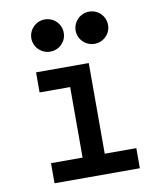

<svg xmlns="http://www.w3.org/2000/svg" viewBox="-87 -852 773 922"><g transform="rotate(-10 300.0 -391.5)"><path d="M104 0H520V-98H366V-540H109V-442H258V-98H104ZM115 -704C115 -661 151 -626 194 -626C238 -626 273 -661 273 -704C273 -748 238 -783 194 -783C151 -783 115 -748 115 -704ZM331 -704C331 -661 367 -626 410 -626C454 -626 489 -661 489 -704C489 -748 454 -783 410 -783C367 -783 331 -748 331 -704Z"/></g></svg>

Font: CommitMono
Style: 600Regular
Weight: 600
Monospace: yes
Designer: Eigil Nikolajsen
Foundry: Eigil Nikolajsen
Version: Version 1.143